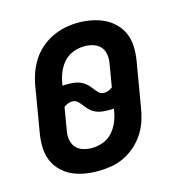

<svg xmlns="http://www.w3.org/2000/svg" viewBox="-87 -620 674 708"><g transform="rotate(-15 250.0 -266.0)"><path d="M202 8Q176 8 150.5 3.5Q125 -1 103 -11.5Q81 -22 64 -39Q47 -56 37.5 -78.5Q28 -101 27 -127Q26 -153 30 -179L59 -351Q63 -377 71.5 -401.5Q80 -426 94 -448.5Q108 -471 128.5 -489Q149 -507 173 -518.5Q197 -530 222.5 -535Q248 -540 273 -540Q299 -540 324 -535Q349 -530 371 -519.5Q393 -509 410.5 -491.5Q428 -474 437.5 -451.5Q447 -429 448 -403Q449 -377 445 -351L416 -179Q412 -153 404 -128.5Q396 -104 381.5 -81.5Q367 -59 346.5 -41Q326 -23 302 -11.5Q278 0 252 4Q226 8 202 8ZM299 -265Q308 -265 316 -268.5Q324 -272 331 -277L346 -366Q349 -383 346 -400Q343 -417 332.5 -428.5Q322 -440 305.5 -445Q289 -450 272 -450Q251 -450 229.5 -442Q208 -434 193 -417Q178 -400 169.5 -379Q161 -358 158 -337L157 -330Q162 -331 166.5 -331Q171 -331 176 -331Q189 -331 201.5 -329.5Q214 -328 225.5 -323Q237 -318 246 -310Q255 -302 262 -292.5Q269 -283 277.5 -274Q286 -265 299 -265ZM203 -80Q224 -80 245.5 -88Q267 -96 282 -113Q297 -130 305.5 -151Q314 -172 317 -193L318 -200Q314 -199 309 -199Q304 -199 299 -199Q286 -199 273.5 -200.5Q261 -202 249.5 -207Q238 -212 229.5 -220Q221 -228 214 -237.5Q207 -247 198 -256Q189 -265 176 -265Q167 -265 159 -261.5Q151 -258 144 -253L129 -164Q126 -147 129 -130.5Q132 -114 142.5 -102Q153 -90 169.5 -85Q186 -80 203 -80Z"/></g></svg>

Font: Iosevka Slab Semibold Oblique
Style: Regular
Weight: 600
Italic angle: -9°
Monospace: yes
Designer: Belleve Invis
Foundry: Belleve Invis
Version: Version 11.1.1; ttfautohint (v1.8.3)